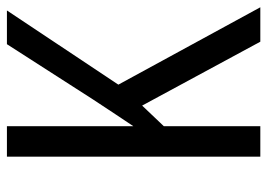

<svg xmlns="http://www.w3.org/2000/svg" viewBox="-126 -628 754 541"><g transform="rotate(-90 250.5 -357.0)"><path d="M501 0 283 -400 492 -714H397L241 -471C209 -422 184 -385 166 -358V-714H80V0H166V-272L224 -333L404 0Z"/></g></svg>

Font: Noto Sans Sinhala Condensed
Style: Regular
Weight: 400
Width: 3
Designer: Jelle Bosma - Monotype Design Team
Foundry: Monotype Imaging Inc.
Version: Version 2.006